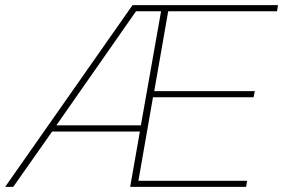

<svg xmlns="http://www.w3.org/2000/svg" viewBox="-45 -732 1109 752"><path d="M918.9 0H464.8L502.9 -216.8H159.2L6.8 0H-24.9L474.1 -711.9H1043.9L1040 -688H613.8L559.1 -375H953.1L948.2 -351.1H554.2L497.1 -23.9H922.9ZM506.8 -241.2 585.9 -688H487.8L175.8 -241.2Z"/></svg>

Font: Creato Display Thin
Style: Italic
Weight: 265
Italic angle: -10°
Version: Version 1.000